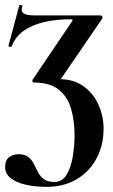

<svg xmlns="http://www.w3.org/2000/svg" viewBox="-25 -446 439 747"><path d="M157 281Q111 281 74.5 272.5Q38 264 16.5 247Q-5 230 -5 205Q-5 176 11 165Q27 154 46 154Q72 154 85.5 165Q99 176 107 192Q115 208 123 224Q131 240 145.5 251Q160 262 187 262Q217 262 234 234Q251 206 258 164Q265 122 265 80Q265 22 251 -24.5Q237 -71 202.5 -98Q168 -125 106 -125Q103 -125 101.5 -128.5Q100 -132 102 -136L256 -364Q260 -371 251 -371Q191 -371 144 -359.5Q97 -348 65.5 -325Q34 -302 20 -265Q19 -263 13 -264Q7 -265 8 -268L50 -425Q51 -427 57 -426Q63 -425 62 -422Q55 -401 67.5 -393.5Q80 -386 111 -386Q155 -386 217 -386Q279 -386 365 -386Q370 -386 372.5 -382Q375 -378 373 -374L199 -120L189 -137Q251 -142 293 -115Q335 -88 356.5 -42Q378 4 378 55Q378 119 350.5 170.5Q323 222 273 251.5Q223 281 157 281Z"/></svg>

Font: Cormorant Infant Light
Style: Regular
Weight: 300
Designer: Christian Thalmann (Catharsis Fonts)
Foundry: Catharsis Fonts
Version: Version 4.001